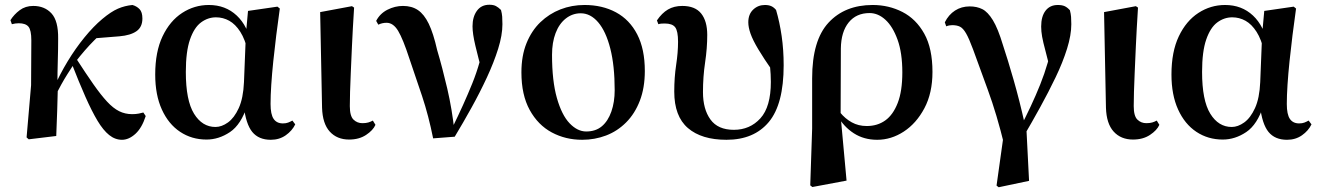

<svg xmlns="http://www.w3.org/2000/svg" viewBox="-20 -573 5561 809"><path d="M101 14 92 6 111 -214 112 -403Q112 -446 100 -460.5Q88 -475 59 -475Q51 -475 44.5 -474Q38 -473 30 -471L24 -488Q39 -512 63 -530Q87 -548 120 -548Q168 -548 197 -516.5Q226 -485 225 -410Q225 -364 223.5 -315.5Q222 -267 222 -219L224 -215Q223 -160 221 -107Q219 -54 217 0ZM209 -160 193 -181H198L207 -203Q232 -260 265 -314.5Q298 -369 336 -415.5Q374 -462 411 -493Q448 -524 477 -536.5Q506 -549 538 -552Q556 -547 568 -534.5Q580 -522 580 -495Q580 -459 555 -441.5Q530 -424 483 -420L371 -411L455 -472Q416 -442 377 -403Q338 -364 297 -311L292 -304Q277 -281 264 -260.5Q251 -240 238 -216.5Q225 -193 209 -160ZM494 16Q465 16 440 -4Q415 -24 391 -64Q367 -104 340 -165Q313 -226 281 -308L300 -328Q342 -263 373.5 -218Q405 -173 431 -145Q457 -117 482 -104.5Q507 -92 537 -92Q553 -92 565 -94.5Q577 -97 584 -99L594 -84Q578 -34 550.5 -9Q523 16 494 16Z M850 15Q788 15 739 -17.5Q690 -50 662 -111.5Q634 -173 634 -259Q634 -355 665 -420Q696 -485 747.5 -518.5Q799 -552 860 -552Q930 -552 977.5 -507.5Q1025 -463 1040 -382H1047L1025 -354Q1013 -407 992.5 -439Q972 -471 946 -485.5Q920 -500 890 -500Q856 -500 827 -478.5Q798 -457 780.5 -406.5Q763 -356 763 -270Q763 -150 797.5 -94Q832 -38 888 -38Q914 -38 940.5 -57Q967 -76 986 -117.5Q1005 -159 1008 -227L1016 -428L1025 -527L1149 -545L1159 -537Q1151 -481 1144 -424.5Q1137 -368 1131.5 -315Q1126 -262 1123 -216Q1120 -170 1120 -135Q1120 -91 1133 -72Q1146 -53 1172 -53Q1185 -53 1194 -56.5Q1203 -60 1212 -65L1224 -49Q1211 -22 1184 -3Q1157 16 1121 16Q1070 16 1043 -17Q1016 -50 1007 -127L1022 -129Q996 -48 949 -16.5Q902 15 850 15Z M1451 15Q1400 15 1369.5 -18.5Q1339 -52 1337 -119L1329 -522L1463 -547L1472 -541Q1466 -446 1463 -379Q1460 -312 1458 -265.5Q1456 -219 1455 -186Q1454 -153 1454 -126Q1454 -84 1469.5 -69Q1485 -54 1507 -54Q1522 -54 1532 -57Q1542 -60 1551 -65L1562 -47Q1552 -24 1522.5 -4.5Q1493 15 1451 15Z M1805 10Q1786 -85 1758.5 -168Q1731 -251 1705 -326Q1678 -409 1657.5 -443Q1637 -477 1609 -477Q1590 -477 1574 -469L1565 -485Q1581 -516 1612.5 -532Q1644 -548 1678 -548Q1715 -548 1741 -530.5Q1767 -513 1786.5 -473Q1806 -433 1822 -362Q1844 -288 1864.5 -200Q1885 -112 1895 -18H1877L1885 -33Q1910 -84 1931 -130.5Q1952 -177 1970 -221.5Q1988 -266 2001.5 -314Q2015 -362 2026 -415L2015 -256Q1995 -330 1983 -380.5Q1971 -431 1971 -462Q1971 -502 1989.5 -527.5Q2008 -553 2042 -553Q2059 -553 2069.5 -547.5Q2080 -542 2091 -531Q2095 -516 2096 -503Q2097 -490 2097 -471Q2097 -425 2079 -367.5Q2061 -310 2031.5 -246.5Q2002 -183 1966.5 -119Q1931 -55 1896 3Z M2433 16Q2363 16 2305 -15Q2247 -46 2212 -109.5Q2177 -173 2177 -268Q2177 -338 2198.5 -391Q2220 -444 2257 -479.5Q2294 -515 2341.5 -533.5Q2389 -552 2443 -552Q2518 -552 2575.5 -521Q2633 -490 2665 -428Q2697 -366 2697 -274Q2697 -203 2676 -148.5Q2655 -94 2618 -57Q2581 -20 2533.5 -2Q2486 16 2433 16ZM2450 -19Q2490 -19 2516 -41Q2542 -63 2556 -103Q2570 -143 2570 -193Q2570 -296 2551.5 -368.5Q2533 -441 2500.5 -479Q2468 -517 2427 -517Q2392 -517 2364 -495Q2336 -473 2321 -433.5Q2306 -394 2306 -342Q2306 -232 2326.5 -160Q2347 -88 2380 -53.5Q2413 -19 2450 -19Z M3041 16Q2936 16 2878.5 -33.5Q2821 -83 2821 -187Q2821 -247 2829 -299.5Q2837 -352 2837 -397Q2837 -442 2825 -458Q2813 -474 2781 -474Q2773 -474 2766.5 -473.5Q2760 -473 2754 -471L2748 -487Q2769 -518 2794.5 -533Q2820 -548 2855 -548Q2909 -548 2934.5 -516Q2960 -484 2960 -426Q2960 -370 2951 -310Q2942 -250 2942 -185Q2942 -113 2973.5 -69.5Q3005 -26 3072 -26Q3140 -26 3184 -74.5Q3228 -123 3228 -228Q3228 -259 3224.5 -294.5Q3221 -330 3215 -362L3235 -361L3237 -271Q3198 -327 3175 -365.5Q3152 -404 3142.5 -431Q3133 -458 3133 -479Q3133 -513 3153.5 -532.5Q3174 -552 3203 -552Q3219 -552 3230 -547Q3241 -542 3250 -531Q3265 -480 3273.5 -421.5Q3282 -363 3282 -298Q3282 -134 3219.5 -59Q3157 16 3041 16Z M3394 208 3402 -31V-243Q3402 -403 3471 -477.5Q3540 -552 3657 -552Q3725 -552 3782.5 -522.5Q3840 -493 3874.5 -431Q3909 -369 3909 -270Q3909 -181 3875 -117Q3841 -53 3788 -18.5Q3735 16 3676 16Q3620 16 3577.5 -11.5Q3535 -39 3509 -85H3504L3520 -99Q3541 -73 3569 -57.5Q3597 -42 3632 -42Q3677 -42 3710 -65.5Q3743 -89 3762.5 -139Q3782 -189 3782 -268Q3782 -350 3762 -405.5Q3742 -461 3711 -489.5Q3680 -518 3644 -518Q3588 -518 3556 -478.5Q3524 -439 3523 -369L3522 -87L3523 -74L3547 188L3403 215Z M4179 209 4214 -41 4213 44Q4180 -92 4142 -195Q4104 -298 4080 -365Q4063 -411 4050.5 -432.5Q4038 -454 4025 -460.5Q4012 -467 3992 -467Q3979 -467 3967 -462L3961 -479Q3977 -511 4004 -528.5Q4031 -546 4066 -546Q4096 -546 4119 -534.5Q4142 -523 4163.5 -488Q4185 -453 4206 -383Q4226 -323 4251 -236Q4276 -149 4298 -50L4304 -47L4316 189L4188 216ZM4294 0 4274 -26Q4301 -78 4323 -125Q4345 -172 4363 -217Q4381 -262 4394.5 -308.5Q4408 -355 4419 -408L4411 -257Q4395 -322 4385 -359Q4375 -396 4371 -418.5Q4367 -441 4367 -461Q4367 -504 4385.5 -528Q4404 -552 4437 -552Q4455 -552 4466 -547Q4477 -542 4488 -530Q4492 -515 4493 -502Q4494 -489 4494 -471Q4494 -425 4476 -367.5Q4458 -310 4428 -247.5Q4398 -185 4363 -121.5Q4328 -58 4294 0Z M4754 15Q4703 15 4672.5 -18.5Q4642 -52 4640 -119L4632 -522L4766 -547L4775 -541Q4769 -446 4766 -379Q4763 -312 4761 -265.5Q4759 -219 4758 -186Q4757 -153 4757 -126Q4757 -84 4772.5 -69Q4788 -54 4810 -54Q4825 -54 4835 -57Q4845 -60 4854 -65L4865 -47Q4855 -24 4825.5 -4.5Q4796 15 4754 15Z M5132 15Q5070 15 5021 -17.5Q4972 -50 4944 -111.5Q4916 -173 4916 -259Q4916 -355 4947 -420Q4978 -485 5029.5 -518.5Q5081 -552 5142 -552Q5212 -552 5259.5 -507.5Q5307 -463 5322 -382H5329L5307 -354Q5295 -407 5274.5 -439Q5254 -471 5228 -485.5Q5202 -500 5172 -500Q5138 -500 5109 -478.5Q5080 -457 5062.5 -406.5Q5045 -356 5045 -270Q5045 -150 5079.5 -94Q5114 -38 5170 -38Q5196 -38 5222.5 -57Q5249 -76 5268 -117.5Q5287 -159 5290 -227L5298 -428L5307 -527L5431 -545L5441 -537Q5433 -481 5426 -424.5Q5419 -368 5413.5 -315Q5408 -262 5405 -216Q5402 -170 5402 -135Q5402 -91 5415 -72Q5428 -53 5454 -53Q5467 -53 5476 -56.5Q5485 -60 5494 -65L5506 -49Q5493 -22 5466 -3Q5439 16 5403 16Q5352 16 5325 -17Q5298 -50 5289 -127L5304 -129Q5278 -48 5231 -16.5Q5184 15 5132 15Z"/></svg>

Font: Noto Serif TC
Style: Bold
Weight: 700
Designer: Ryoko NISHIZUKA 西塚涼子 (kana & ideographs); Frank Grießhammer (Latin, Greek & Cyrillic); Wenlong ZHANG 张文龙 (bopomofo); San
Foundry: Adobe
Version: Version 2.002-H1;hotconv 1.1.0;makeotfexe 2.6.0